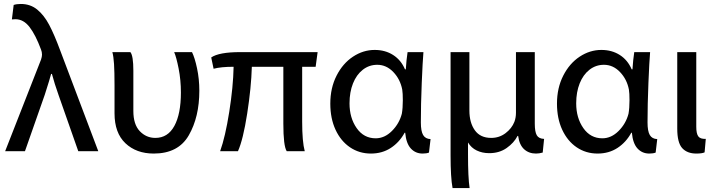

<svg xmlns="http://www.w3.org/2000/svg" viewBox="-20 -749 3611 969"><path d="M276 -268Q255 -327 242 -376H238Q232 -352 206 -271L106 14H6L187 -448Q192 -463 192 -473Q192 -487 187 -499Q160 -572 129.5 -612Q99 -652 58 -652Q46 -652 40 -651L49 -724Q64 -729 85 -729Q133 -729 167.5 -701Q202 -673 228 -624Q254 -575 284 -494L476 14H375Z M949 -486Q963 -458 974.5 -404Q986 -350 986 -291Q986 -159 933 -66.5Q880 26 756 26Q668 26 613 -26Q558 -78 558 -177V-317Q558 -387 555.5 -426Q553 -465 547 -486H638Q653 -468 653 -392V-189Q653 -121 685.5 -87Q718 -53 764 -53Q827 -53 860 -113.5Q893 -174 893 -282Q893 -345 881.5 -403Q870 -461 859 -486Z M1505 -135Q1505 -34 1518 14H1427Q1410 -12 1410 -126V-412H1251Q1248 -307 1227.5 -175.5Q1207 -44 1181 14H1091Q1117 -58 1137 -184.5Q1157 -311 1159 -412Q1095 -412 1058 -402L1046 -459Q1085 -486 1192 -486H1583L1573 -412H1505Z M2117 -486Q2113 -439 2108.5 -330.5Q2104 -222 2104 -131Q2104 -87 2115.5 -67.5Q2127 -48 2153 -47L2145 21Q2133 26 2113 26Q2077 26 2053.5 0.5Q2030 -25 2025 -79H2022Q1996 -31 1952.5 -2.5Q1909 26 1852 26Q1793 26 1746.5 -5.5Q1700 -37 1673.5 -94Q1647 -151 1647 -226Q1647 -305 1678.5 -367Q1710 -429 1761.5 -463Q1813 -497 1871 -497Q1924 -497 1964 -471.5Q2004 -446 2024 -399H2028Q2031 -447 2037 -486ZM1744 -227Q1744 -154 1780 -102.5Q1816 -51 1876 -51Q1921 -51 1958 -88Q1995 -125 2008 -175Q2013 -203 2013 -243Q2013 -279 2010 -297Q2000 -349 1965 -385.5Q1930 -422 1884 -422Q1843 -422 1811 -397Q1779 -372 1761.5 -328Q1744 -284 1744 -228Z M2264 200Q2254 147 2254 35V-486H2349V-191Q2349 -130 2376.5 -91.5Q2404 -53 2459 -53Q2500 -53 2531.5 -77Q2563 -101 2576 -134Q2584 -155 2584 -180V-486H2679V-125Q2679 -84 2689 -66.5Q2699 -49 2726 -48L2719 21Q2701 26 2685 26Q2649 26 2625 4Q2601 -18 2595 -63H2592Q2574 -28 2537 -2Q2500 24 2449 24Q2414 24 2386 10.5Q2358 -3 2342 -30V30Q2342 147 2350 200Z M3261 -486Q3257 -439 3252.5 -330.5Q3248 -222 3248 -131Q3248 -87 3259.5 -67.5Q3271 -48 3297 -47L3289 21Q3277 26 3257 26Q3221 26 3197.5 0.5Q3174 -25 3169 -79H3166Q3140 -31 3096.5 -2.5Q3053 26 2996 26Q2937 26 2890.5 -5.5Q2844 -37 2817.5 -94Q2791 -151 2791 -226Q2791 -305 2822.5 -367Q2854 -429 2905.5 -463Q2957 -497 3015 -497Q3068 -497 3108 -471.5Q3148 -446 3168 -399H3172Q3175 -447 3181 -486ZM2888 -227Q2888 -154 2924 -102.5Q2960 -51 3020 -51Q3065 -51 3102 -88Q3139 -125 3152 -175Q3157 -203 3157 -243Q3157 -279 3154 -297Q3144 -349 3109 -385.5Q3074 -422 3028 -422Q2987 -422 2955 -397Q2923 -372 2905.5 -328Q2888 -284 2888 -228Z M3494 -109Q3494 -75 3504 -61Q3514 -47 3542 -48L3536 20Q3523 26 3494 26Q3448 26 3423 -1.5Q3398 -29 3398 -100V-486H3494Z"/></svg>

Font: LINE Seed Sans KR Regular
Style: Regular
Weight: 400
Designer: LINE VX Design & Sandoll Inc & Dalton Maag Ltd
Foundry: Sandoll Inc.
Version: Version 1.000